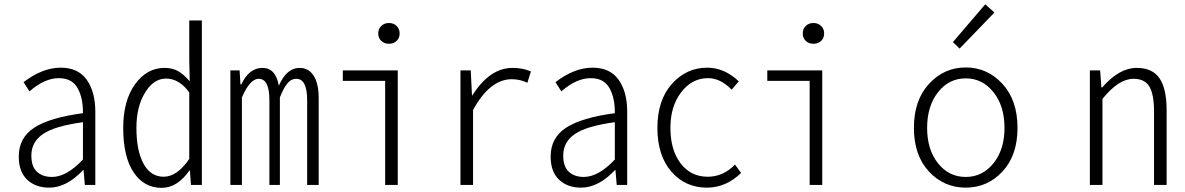

<svg xmlns="http://www.w3.org/2000/svg" viewBox="-20 -861 5517 894"><path d="M209 12.7Q145.5 12.7 106.4 -24.4Q67.4 -61.5 67.4 -131.8Q67.4 -219.7 139.6 -266.6Q211.9 -313.5 366.2 -334Q367.2 -404.3 341.3 -450.7Q315.4 -497.1 253.9 -497.1Q187.5 -497.1 117.2 -435.5L89.8 -478.5Q177.7 -545.9 262.7 -545.9Q343.8 -545.9 383.8 -489.7Q423.8 -433.6 423.8 -340.8V0H375L369.1 -69.3H367.2Q290 12.7 209 12.7ZM221.7 -37.1Q290 -37.1 366.2 -118.2V-292Q235.4 -274.4 180.7 -237.3Q126 -200.2 126 -136.7Q126 -85 152.3 -61Q178.7 -37.1 221.7 -37.1Z M732.4 13.7Q650.4 13.7 602.1 -58.6Q553.7 -130.9 553.7 -265.6Q553.7 -392.6 608.9 -468.8Q664.1 -544.9 746.1 -544.9Q781.2 -544.9 807.6 -530.8Q834 -516.6 863.3 -482.4L861.3 -580.1V-765.6H919.9V0H869.1L864.3 -67.4H862.3Q805.7 13.7 732.4 13.7ZM742.2 -38.1Q804.7 -38.1 861.3 -121.1V-430.7Q814.5 -495.1 752.9 -495.1Q695.3 -495.1 655.3 -429.7Q615.2 -364.3 615.2 -265.6Q615.2 -159.2 648.4 -98.6Q681.6 -38.1 742.2 -38.1Z M1052.7 0V-533.2H1095.7L1099.6 -467.8H1103.5Q1139.6 -544.9 1202.1 -544.9Q1263.7 -544.9 1278.3 -461.9Q1314.5 -544.9 1375 -544.9Q1417 -544.9 1440.4 -508.8Q1463.9 -472.7 1463.9 -403.3V0H1410.2V-394.5Q1410.2 -494.1 1359.4 -494.1Q1335.9 -494.1 1318.4 -473.1Q1300.8 -452.1 1283.2 -407.2V0H1234.4V-394.5Q1234.4 -494.1 1184.6 -494.1Q1143.6 -494.1 1106.4 -407.2V0Z M1773.4 0V-484.4H1576.2V-533.2H1832V0ZM1826.7 -670.4Q1812.5 -657.2 1791 -657.2Q1769.5 -657.2 1755.4 -670.4Q1741.2 -683.6 1741.2 -705.1Q1741.2 -726.6 1755.4 -740.2Q1769.5 -753.9 1791 -753.9Q1812.5 -753.9 1826.7 -740.2Q1840.8 -726.6 1840.8 -705.1Q1840.8 -683.6 1826.7 -670.4Z M2124 0V-533.2H2171.9L2177.7 -417H2179.7Q2259.8 -544.9 2367.2 -544.9Q2414.1 -544.9 2452.1 -528.3L2435.5 -475.6Q2401.4 -492.2 2363.3 -492.2Q2260.7 -492.2 2182.6 -348.6V0Z M2685.5 12.7Q2622.1 12.7 2583 -24.4Q2543.9 -61.5 2543.9 -131.8Q2543.9 -219.7 2616.2 -266.6Q2688.5 -313.5 2842.8 -334Q2843.8 -404.3 2817.9 -450.7Q2792 -497.1 2730.5 -497.1Q2664.1 -497.1 2593.8 -435.5L2566.4 -478.5Q2654.3 -545.9 2739.3 -545.9Q2820.3 -545.9 2860.4 -489.7Q2900.4 -433.6 2900.4 -340.8V0H2851.6L2845.7 -69.3H2843.8Q2766.6 12.7 2685.5 12.7ZM2698.2 -37.1Q2766.6 -37.1 2842.8 -118.2V-292Q2711.9 -274.4 2657.2 -237.3Q2602.5 -200.2 2602.5 -136.7Q2602.5 -85 2628.9 -61Q2655.3 -37.1 2698.2 -37.1Z M3271.5 12.7Q3170.9 12.7 3106 -62Q3041 -136.7 3041 -265.6Q3041 -394.5 3108.4 -470.2Q3175.8 -545.9 3273.4 -545.9Q3352.5 -545.9 3419.9 -482.4L3386.7 -443.4Q3335 -497.1 3276.4 -497.1Q3202.1 -497.1 3151.9 -431.6Q3101.6 -366.2 3101.6 -265.6Q3101.6 -163.1 3148.9 -100.6Q3196.3 -38.1 3275.4 -38.1Q3347.7 -38.1 3402.3 -94.7L3430.7 -55.7Q3360.4 12.7 3271.5 12.7Z M3750 0V-484.4H3552.7V-533.2H3808.6V0ZM3803.2 -670.4Q3789.1 -657.2 3767.6 -657.2Q3746.1 -657.2 3731.9 -670.4Q3717.8 -683.6 3717.8 -705.1Q3717.8 -726.6 3731.9 -740.2Q3746.1 -753.9 3767.6 -753.9Q3789.1 -753.9 3803.2 -740.2Q3817.4 -726.6 3817.4 -705.1Q3817.4 -683.6 3803.2 -670.4Z M4235.4 -265.6Q4235.4 -394.5 4305.7 -470.7Q4376 -546.9 4476.6 -546.9Q4577.1 -546.9 4647.5 -470.7Q4717.8 -394.5 4717.8 -265.6Q4717.8 -137.7 4647.9 -62.5Q4578.1 12.7 4476.6 12.7Q4375 12.7 4305.2 -62.5Q4235.4 -137.7 4235.4 -265.6ZM4657.2 -265.6Q4657.2 -367.2 4606 -431.6Q4554.7 -496.1 4476.6 -496.1Q4398.4 -496.1 4347.7 -431.6Q4296.9 -367.2 4296.9 -265.6Q4296.9 -164.1 4347.7 -100.6Q4398.4 -37.1 4476.6 -37.1Q4554.7 -37.1 4606 -101.1Q4657.2 -165 4657.2 -265.6ZM4448.2 -634.8 4417 -665 4567.4 -840.8 4610.4 -802.7Z M5054.7 0V-533.2H5102.5L5108.4 -454.1H5112.3Q5191.4 -544.9 5272.5 -544.9Q5345.7 -544.9 5378.9 -496.6Q5412.1 -448.2 5412.1 -346.7V0H5353.5V-340.8Q5353.5 -420.9 5332 -457.5Q5310.5 -494.1 5257.8 -494.1Q5188.5 -494.1 5113.3 -400.4V0Z"/></svg>

Font: Gen Shin Gothic Monospace Light
Style: Regular
Weight: 300
Designer: [Source Han Sans]
Ryoko NISHIZUKA  (kana & ideographs); Paul D. Hunt (Latin, Greek & Cyrillic); Wenlong ZHANG  (bopomofo
Version: Version 1.002.20150607